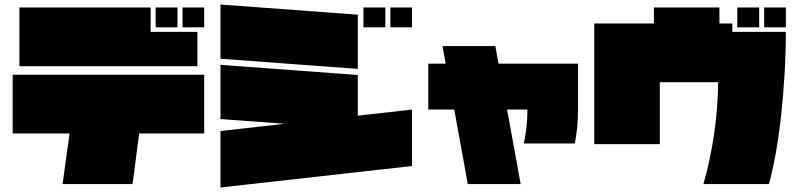

<svg xmlns="http://www.w3.org/2000/svg" viewBox="-20 -770 3535 850"><path d="M66 -477V-737H647V-629H854V-477ZM884 -649H788V-737H884ZM766 -649H669V-737H766ZM36 -179V-439H884V-179H596L567 45H257L288 -179Z M1564 -465 956 -510V-750L1564 -705ZM1686 -649H1589V-737H1686ZM1804 -649H1708V-737H1804ZM956 60V-190L1241 -222L956 -243V-483L1564 -438V-258L1804 -285V-35Z M2285 45H2051L1991 -285H1876V-488H1953L1939 -566H2173L2187 -488H2539V-285Q2539 -245 2535.5 -209Q2532 -173 2525 -135H2299Q2315 -208 2315 -285H2225Z M3384 45H3094Q3109 -6 3121 -62.5Q3133 -119 3141.5 -177.5Q3150 -236 3154.5 -294.5Q3159 -353 3159 -406H2901V-132H2611V-666H2875V-737H3165V-666H3222V-629H3459Q3459 -538 3453.5 -444.5Q3448 -351 3438.5 -262.5Q3429 -174 3415 -95Q3401 -16 3384 45ZM3459 -649H3363V-737H3459ZM3341 -649H3244V-737H3341Z"/></svg>

Font: ChangwonDangamAsac Bold
Style: Regular
Weight: 700
Designer: Choi Chi-young, Lee Youngbeen, Kim Jungjin, Yoon Jihee, Han Dohee
Foundry: YoonDesign Inc.
Version: Version 1.010;Build 20210623